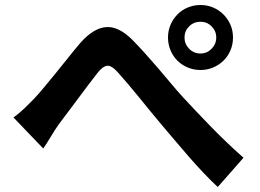

<svg xmlns="http://www.w3.org/2000/svg" viewBox="-20 -753 1040 768"><path d="M718 -603Q718 -577 736.5 -558Q755 -539 782 -539Q808 -539 826.5 -558Q845 -577 845 -603Q845 -629 826.5 -647.5Q808 -666 782 -666Q755 -666 736.5 -647.5Q718 -629 718 -603ZM652 -603Q652 -630 662 -653.5Q672 -677 689.5 -695Q707 -713 731 -723Q755 -733 782 -733Q809 -733 832.5 -723Q856 -713 874 -695Q892 -677 902 -653.5Q912 -630 912 -603Q912 -576 902 -552Q892 -528 874 -510.5Q856 -493 832.5 -483Q809 -473 782 -473Q755 -473 731 -483Q707 -493 689.5 -510.5Q672 -528 662 -552Q652 -576 652 -603ZM34 -283Q57 -300 76 -318Q95 -336 118 -360Q135 -378 157 -404.5Q179 -431 203.5 -461Q228 -491 253 -522.5Q278 -554 301 -581Q353 -640 403 -644.5Q453 -649 507 -596Q532 -571 559 -541Q586 -511 613 -479.5Q640 -448 665 -418Q690 -388 712 -364Q760 -312 821.5 -248.5Q883 -185 954 -122L851 -5Q824 -30 795.5 -60Q767 -90 739 -122Q711 -154 684.5 -185.5Q658 -217 634 -245Q611 -272 586.5 -302Q562 -332 538 -361.5Q514 -391 492 -417Q470 -443 452 -463Q426 -492 408.5 -490Q391 -488 369 -460Q354 -441 334.5 -415Q315 -389 294 -361Q273 -333 252.5 -305.5Q232 -278 216 -257Q199 -233 183 -206Q167 -179 153 -159Z"/></svg>

Font: SpoqaHanSans-Bold
Style: Regular
Weight: 700
Designer: [Spoqa Han Sans] Dong-huui Kim \uAE40 \uB3D9 \uD718   [Noto Sans] Ryoko NISHIZUKA \u897F \u585A \u6DBC \u5B50  (kana & i
Foundry: Spoqa (http://www.spoqa-han-sans.com)
Version: Version 2.000